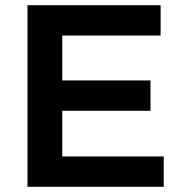

<svg xmlns="http://www.w3.org/2000/svg" viewBox="-20 -720 701 740"><path d="M599 -700V-583H220V-410H560V-293H220V-117H611V0H86V-700Z"/></svg>

Font: QuotatisMedium
Style: Regular
Weight: 500
Designer: Julieta Ulanovsky
Foundry: Quotatis-Medium
Version: Version 4.000;PS 004.000;hotconv 1.0.88;makeotf.lib2.5.64775